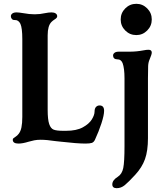

<svg xmlns="http://www.w3.org/2000/svg" viewBox="-20 -743 866 1007"><path d="M47 -10Q47 -15 50.5 -18Q54 -21 62.5 -26.5Q71 -32 77 -40Q88 -53 92.5 -75Q97 -97 97 -130V-538Q97 -596 87 -618Q77 -639 57 -638H55Q47 -638 42 -644Q37 -650 37 -658Q37 -666 44.5 -672Q52 -678 67 -678Q78 -678 102 -674Q134 -668 162 -668Q190 -668 216 -674Q236 -678 250 -678Q264 -678 272 -672.5Q280 -667 280 -658Q280 -653 276.5 -649Q273 -645 265 -640Q257 -635 250 -628Q230 -608 230 -558V-167Q230 -116 238 -92.5Q246 -69 261.5 -63Q277 -57 310 -57H327Q381 -57 414 -75Q447 -93 461.5 -116.5Q476 -140 476 -158Q476 -174 483.5 -182Q491 -190 502 -190Q526 -190 526 -162Q526 -139 512 -96Q498 -53 478 -10Q472 3 461.5 6.5Q451 10 428 10Q385 10 298 0L270 -3Q225 -10 192 -10Q175 -10 159.5 -7Q144 -4 131 0Q99 10 77 10Q47 10 47 -10ZM569 224Q569 202 598 184Q620 170 626.5 138Q633 106 633 23V-332Q633 -385 623 -412Q619 -422 612 -427Q605 -432 593 -432Q584 -432 578.5 -437.5Q573 -443 573 -452Q573 -460 580.5 -466Q588 -472 603 -472H661Q696 -472 733 -479Q748 -482 759 -482Q776 -482 776 -467Q776 -458 765 -432Q758 -417 757 -397.5Q756 -378 756 -332V-18Q756 48 740.5 91.5Q725 135 689 174Q654 212 634.5 228Q615 244 592 244Q569 244 569 224ZM695 -723Q728 -723 752 -699Q776 -675 776 -641Q776 -607 752 -583Q728 -559 695 -559Q661 -559 637 -583Q613 -607 613 -641Q613 -675 637 -699Q661 -723 695 -723Z"/></svg>

Font: Raigarh Medium
Style: Regular
Weight: 500
Designer: jaikishan Patel
Foundry: MagicType
Version: Version 1.000